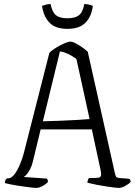

<svg xmlns="http://www.w3.org/2000/svg" viewBox="-20 -925 664 945"><path d="M158 0Q153 0 139 -1.5Q125 -3 106.5 -5.5Q88 -8 68.5 -11Q49 -14 32 -17.5Q15 -21 4 -24Q4 -31 7 -38Q10 -45 14 -47H20Q31 -47 42.5 -57.5Q54 -68 64.5 -87Q75 -106 85 -133Q95 -160 103 -194L223 -665Q230 -673 244 -682.5Q258 -692 274 -700.5Q290 -709 304 -714.5Q318 -720 325 -720Q337 -720 353 -711.5Q369 -703 385.5 -691.5Q402 -680 412 -670L545 -75Q548 -62 550.5 -56.5Q553 -51 567 -49L616 -45Q618 -43 620 -41Q622 -39 623 -29Q617 -23 607 -16.5Q597 -10 586.5 -5Q576 0 566 0Q558 0 542 -2Q526 -4 506 -7Q486 -10 467 -13.5Q448 -17 432.5 -20.5Q417 -24 410 -26Q410 -31 412.5 -38Q415 -45 418 -49H441Q459 -49 467.5 -51Q476 -53 477.5 -63.5Q479 -74 473 -98L432 -288H180L142 -131Q137 -109 128.5 -93Q120 -77 112 -67.5Q104 -58 97 -54L210 -46Q212 -45 214 -40.5Q216 -36 216 -29Q207 -20 196.5 -13.5Q186 -7 176 -3.5Q166 0 158 0ZM191 -328Q227 -329 271.5 -330.5Q316 -332 357 -334.5Q398 -337 421 -339L356 -635Q335 -650 315 -659.5Q295 -669 275 -672ZM312 -783Q252 -783 223 -814Q194 -845 187 -896Q194 -899 205 -902Q216 -905 229 -905Q237 -864 256 -849.5Q275 -835 312 -835Q348 -835 367.5 -849Q387 -863 395 -905Q409 -905 420 -902Q431 -899 437 -896Q430 -842 400 -812.5Q370 -783 312 -783Z"/></svg>

Font: Texturina 12pt Thin
Style: Regular
Weight: 250
Designer: Guillermo Torres Carreño
Foundry: Omnibus-Type
Version: Version 1.002